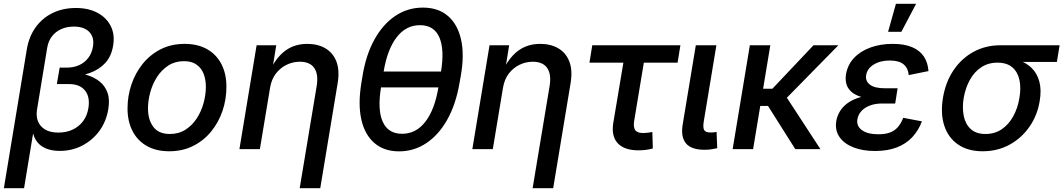

<svg xmlns="http://www.w3.org/2000/svg" viewBox="-28 -779 5555 1003"><path d="M-7.8 204.1 112.3 -522.5Q123.5 -588.4 158.4 -636.7Q193.4 -685.1 247.1 -711.2Q300.8 -737.3 368.7 -737.3Q433.6 -737.3 480.7 -712.4Q527.8 -687.5 550.3 -643.3Q572.8 -599.1 563 -541Q554.2 -485.8 522.7 -450.9Q491.2 -416 441.2 -397.9Q391.1 -379.9 327.6 -375L333 -403.8Q380.9 -400.4 421.9 -388.4Q462.9 -376.5 491.7 -353.8Q520.5 -331.1 533.4 -295.4Q546.4 -259.8 537.6 -208.5Q527.3 -145 491.7 -95.9Q456.1 -46.9 402.3 -18.8Q348.6 9.3 283.7 9.3Q241.2 9.3 209.2 -4.6Q177.2 -18.6 159.2 -47.6Q141.1 -76.7 139.2 -123L151.9 -124.5L97.7 204.1ZM276.9 -86.4Q318.4 -86.4 351.3 -101.8Q384.3 -117.2 405.8 -145.8Q427.2 -174.3 433.6 -213.4Q443.4 -272 416.3 -305.9Q389.2 -339.8 333 -339.8H269L283.7 -425.8H320.8Q356.9 -425.8 385.5 -438.7Q414.1 -451.7 432.9 -476.3Q451.7 -501 457.5 -534.7Q465.8 -583.5 438.7 -611.8Q411.6 -640.1 357.9 -640.1Q320.8 -640.1 291.3 -626.7Q261.7 -613.3 243.2 -588.9Q224.6 -564.5 218.8 -530.8L165.5 -207Q159.7 -172.9 170.2 -145.8Q180.7 -118.7 207.5 -102.5Q234.4 -86.4 276.9 -86.4Z M856 11.2Q787.6 11.2 739 -16.4Q690.4 -43.9 664.3 -94.5Q638.2 -145 638.2 -212.4Q638.2 -277.3 658.7 -337.9Q679.2 -398.4 718 -446.3Q756.8 -494.1 812 -522Q867.2 -549.8 936.5 -549.8Q1004.9 -549.8 1053.7 -522.2Q1102.5 -494.6 1128.7 -444.1Q1154.8 -393.6 1154.8 -325.7Q1154.8 -259.8 1134.3 -199.5Q1113.8 -139.2 1074.7 -91.6Q1035.6 -43.9 980.5 -16.4Q925.3 11.2 856 11.2ZM859.4 -79.1Q906.2 -79.1 941.4 -101.8Q976.6 -124.5 1000.2 -161.1Q1023.9 -197.8 1035.6 -241.2Q1047.4 -284.7 1047.4 -325.7Q1047.4 -364.7 1035.2 -394.8Q1022.9 -424.8 997.8 -442.1Q972.7 -459.5 933.1 -459.5Q886.7 -459.5 851.6 -436.8Q816.4 -414.1 792.7 -377.4Q769 -340.8 757.1 -297.4Q745.1 -253.9 745.1 -211.9Q745.1 -154.3 772.7 -116.7Q800.3 -79.1 859.4 -79.1Z M1382.8 -320.3 1329.6 0H1222.7L1312.5 -542.5H1415L1393.6 -409.7H1381.3Q1405.8 -459 1434.8 -489.7Q1463.9 -520.5 1499.3 -535.2Q1534.7 -549.8 1577.1 -549.8Q1632.3 -549.8 1672.1 -526.4Q1711.9 -502.9 1729.5 -457.3Q1747.1 -411.6 1735.8 -343.8L1645 204.1H1537.6L1626.5 -330.6Q1636.2 -390.6 1613.8 -423.6Q1591.3 -456.5 1538.1 -456.5Q1502.4 -456.5 1469.5 -440.7Q1436.5 -424.8 1413.3 -394.8Q1390.1 -364.7 1382.8 -320.3Z M2056.6 11.7Q1978.5 11.7 1928 -31.7Q1877.4 -75.2 1859.6 -154.8Q1841.8 -234.4 1859.4 -343.3L1866.2 -384.3Q1883.8 -492.2 1927.7 -572Q1971.7 -651.9 2036.6 -695.6Q2101.6 -739.3 2181.2 -739.3Q2261.2 -739.3 2312 -695.6Q2362.8 -651.9 2380.6 -572.3Q2398.4 -492.7 2379.4 -384.3L2372.1 -343.3Q2353 -232.9 2308.1 -153.3Q2263.2 -73.7 2198.7 -31Q2134.3 11.7 2056.6 11.7ZM2072.3 -80.1Q2146 -80.1 2194.8 -144Q2243.7 -208 2262.7 -325.7L2275.4 -401.9Q2294.9 -519.5 2267.3 -583.5Q2239.7 -647.5 2166 -647.5Q2092.3 -647.5 2043.5 -583.5Q1994.6 -519.5 1975.6 -401.9L1962.9 -325.7Q1942.9 -206.5 1971.2 -143.3Q1999.5 -80.1 2072.3 -80.1ZM1938 -322.3 1951.7 -405.3H2301.8L2288.1 -322.3Z M2599.6 -320.3 2546.4 0H2439.5L2529.3 -542.5H2631.8L2610.4 -409.7H2598.1Q2622.6 -459 2651.6 -489.7Q2680.7 -520.5 2716.1 -535.2Q2751.5 -549.8 2793.9 -549.8Q2849.1 -549.8 2888.9 -526.4Q2928.7 -502.9 2946.3 -457.3Q2963.9 -411.6 2952.6 -343.8L2861.8 204.1H2754.4L2843.3 -330.6Q2853 -390.6 2830.6 -423.6Q2808.1 -456.5 2754.9 -456.5Q2719.2 -456.5 2686.3 -440.7Q2653.3 -424.8 2630.1 -394.8Q2606.9 -364.7 2599.6 -320.3Z M3307.1 6.3Q3233.4 6.3 3199 -30.8Q3164.6 -67.9 3175.8 -137.2L3228.5 -451.7H3051.3L3065.9 -542.5H3526.4L3511.7 -451.7H3335.4L3284.7 -146.5Q3279.8 -114.7 3290.3 -99.4Q3300.8 -84 3333 -84Q3342.3 -84 3356 -85.7Q3369.6 -87.4 3379.9 -89.4L3382.3 -3.4Q3365.2 1.5 3345.9 3.9Q3326.7 6.3 3307.1 6.3Z M3653.3 3.4Q3583.5 3.4 3555.7 -29.8Q3527.8 -63 3538.1 -127.4L3606.9 -542.5H3714.4L3648.9 -147.5Q3643.1 -114.7 3649.9 -100.8Q3656.7 -86.9 3683.1 -86.9Q3695.3 -86.9 3702.6 -87.6Q3710 -88.4 3715.3 -90.3L3718.8 -4.9Q3708 -2.4 3690.7 0.5Q3673.3 3.4 3653.3 3.4Z M3996.1 -542.5 3906.2 0H3799.3L3889.2 -542.5ZM4351.6 -542.5 4040.5 -225.6H3909.7L3923.8 -315.4H4006.8L4221.7 -542.5ZM4126.5 0 3981.9 -229 4061.5 -300.8 4257.8 0Z M4543.5 9.8Q4478 9.8 4429.4 -9.5Q4380.9 -28.8 4356.9 -64Q4333 -99.1 4340.8 -147.5Q4345.2 -172.9 4359.6 -197.3Q4374 -221.7 4401.1 -241.2Q4428.2 -260.7 4470.5 -272.5Q4512.7 -284.2 4572.3 -284.2H4655.8L4648.4 -238.3H4580.6Q4544.4 -238.3 4516.6 -227.8Q4488.8 -217.3 4471.9 -198.7Q4455.1 -180.2 4451.2 -156.7Q4444.8 -121.1 4474.4 -99.4Q4503.9 -77.6 4560.5 -77.6Q4598.1 -77.6 4622.8 -87.4Q4647.5 -97.2 4663.6 -116.5Q4679.7 -135.7 4690.4 -163.6L4788.1 -145Q4770 -96.7 4737.1 -61.8Q4704.1 -26.9 4655.8 -8.5Q4607.4 9.8 4543.5 9.8ZM4569.3 -261.2Q4512.2 -261.2 4475.6 -271.5Q4439 -281.7 4418.9 -300Q4398.9 -318.4 4393.1 -341.8Q4387.2 -365.2 4391.6 -391.6Q4400.4 -441.9 4434.3 -477.3Q4468.3 -512.7 4520.3 -531.2Q4572.3 -549.8 4635.3 -549.8Q4696.3 -549.8 4736.6 -532.7Q4776.9 -515.6 4798.1 -483.9Q4819.3 -452.1 4822.3 -407.7L4719.2 -386.7Q4716.3 -422.4 4692.6 -442.6Q4668.9 -462.9 4620.6 -462.9Q4569.8 -462.9 4535.6 -441.4Q4501.5 -419.9 4496.6 -385.3Q4492.2 -354.5 4517.1 -336.2Q4542 -317.9 4594.2 -317.9H4661.1L4651.9 -261.2ZM4611.3 -612.8 4652.3 -759.3H4757.8L4680.7 -612.8Z M5105.5 11.2Q5028.8 11.2 4977.5 -23.7Q4926.3 -58.6 4905.3 -121.3Q4884.3 -184.1 4897.9 -267.6Q4911.6 -350.6 4953.4 -412.4Q4995.1 -474.1 5057.9 -508.3Q5120.6 -542.5 5197.3 -542.5H5507.3L5493.2 -455.6H5259.3L5182.6 -451.7Q5133.8 -451.7 5097.4 -427.2Q5061 -402.8 5038.3 -361.3Q5015.6 -319.8 5006.3 -267.6Q4998 -216.3 5006.6 -173.3Q5015.1 -130.4 5043.2 -104.7Q5071.3 -79.1 5120.1 -79.1Q5169.4 -79.1 5206.1 -104.5Q5242.7 -129.9 5265.9 -172.9Q5289.1 -215.8 5297.4 -267.6Q5306.6 -320.8 5297.4 -362.3Q5288.1 -403.8 5259.8 -427.7Q5231.4 -451.7 5182.6 -451.7L5187.5 -480.5Q5243.2 -480.5 5287.6 -466.6Q5332 -452.6 5361.1 -424.1Q5390.1 -395.5 5401.6 -352.5Q5413.1 -309.6 5403.3 -251Q5391.1 -175.8 5349.6 -116.5Q5308.1 -57.1 5245.4 -22.9Q5182.6 11.2 5105.5 11.2Z"/></svg>

Font: Inter 16pt Medium
Style: Italic
Weight: 500
Italic angle: -9.3988°
Version: Version 4.001;git-66647c0bb